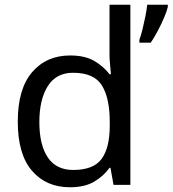

<svg xmlns="http://www.w3.org/2000/svg" viewBox="-20 -780 728 810"><path d="M275 10Q175 10 115 -59.5Q55 -129 55 -267Q55 -405 115.5 -475.5Q176 -546 276 -546Q338 -546 377.5 -523Q417 -500 442 -467H448Q447 -480 444.5 -505.5Q442 -531 442 -546V-760H530V0H459L446 -72H442Q418 -38 378 -14Q338 10 275 10ZM289 -63Q374 -63 408.5 -109.5Q443 -156 443 -250V-266Q443 -366 410 -419.5Q377 -473 288 -473Q217 -473 181.5 -416.5Q146 -360 146 -265Q146 -169 181.5 -116Q217 -63 289 -63ZM688 -751Q684 -733 672.5 -706Q661 -679 646 -650.5Q631 -622 616 -600H568V-612Q575 -631 581.5 -657.5Q588 -684 593.5 -711.5Q599 -739 601 -760H688Z"/></svg>

Font: Noto Sans Lao
Style: Regular
Weight: 400
Designer: Monotype Design Team
Foundry: Monotype Imaging Inc.
Version: Version 2.003; ttfautohint (v1.8.4.7-5d5b)